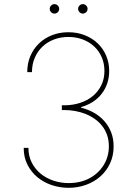

<svg xmlns="http://www.w3.org/2000/svg" viewBox="-20 -892 654 922"><path d="M116.5 -181.8Q116.5 -142.4 132.6 -111Q148.8 -79.5 175.6 -57.7Q202.4 -35.9 237.4 -24.3Q272.4 -12.8 309.7 -12.8Q366.8 -12.8 410.9 -36.6Q432.5 -48.3 449.6 -64.6Q466.6 -81 478.5 -100.5Q490.4 -120 496.6 -142.6Q502.8 -165.1 502.8 -188.9Q502.8 -218.4 494.5 -242.7Q486.2 -267 471.2 -286.4Q456.3 -305.8 435.9 -320.3Q415.5 -334.9 391.7 -344.5Q367.9 -354 341.6 -358.8Q315.3 -363.6 288.4 -363.6H277V-386.4H288.4Q329.2 -386.4 364.5 -397.9Q399.9 -409.4 425.8 -430.9Q451.7 -452.4 466.6 -483Q481.5 -513.5 481.5 -551.1Q481.5 -586.3 468.9 -616.1Q456.3 -646 433.4 -667.8Q410.5 -689.6 378.6 -702.1Q346.6 -714.5 308.2 -714.5Q270.6 -714.5 238.5 -702.1Q206.3 -689.6 183.1 -667.3Q159.8 -644.9 146.7 -613.8Q133.5 -582.7 133.5 -545.5H110.8Q110.8 -587.4 125.7 -622.5Q140.6 -657.7 167.1 -683.2Q193.5 -708.8 229.6 -723Q265.6 -737.2 308.2 -737.2Q350.9 -737.2 386.9 -723Q422.9 -708.8 449 -683.9Q475.1 -659.1 489.7 -625Q504.3 -590.9 504.3 -551.1Q504.3 -518.8 494.7 -490.9Q485.1 -463.1 467.5 -440.7Q449.9 -418.3 424.9 -402.3Q399.9 -386.4 369.3 -377.8V-375Q403.4 -366.5 432.2 -350Q460.9 -333.5 481.7 -309.8Q502.5 -286.2 514 -255.9Q525.6 -225.5 525.6 -188.9Q525.6 -143.8 508.3 -107.1Q491.1 -70.3 461.6 -44.4Q432.2 -18.5 392.9 -4.3Q353.7 9.9 309.7 9.9Q267.8 9.9 228.9 -3Q190 -16 160 -40.7Q130 -65.3 111.9 -101Q93.8 -136.7 93.8 -181.8ZM377.8 -872.2Q387.1 -872.2 393.8 -865.4Q400.6 -858.7 400.6 -849.4Q400.6 -840.2 393.8 -833.5Q387.1 -826.7 377.8 -826.7Q368.6 -826.7 361.9 -833.5Q355.1 -840.2 355.1 -849.4Q355.1 -858.7 361.9 -865.4Q368.6 -872.2 377.8 -872.2ZM241.5 -872.2Q250.7 -872.2 257.5 -865.4Q264.2 -858.7 264.2 -849.4Q264.2 -840.2 257.5 -833.5Q250.7 -826.7 241.5 -826.7Q232.2 -826.7 225.5 -833.5Q218.8 -840.2 218.8 -849.4Q218.8 -858.7 225.5 -865.4Q232.2 -872.2 241.5 -872.2Z"/></svg>

Font: Inter P Thin
Style: Regular
Weight: 100
Designer: Rasmus Andersson
Foundry: rsms
Version: Version 3.018;git-588b23468